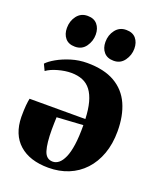

<svg xmlns="http://www.w3.org/2000/svg" viewBox="-140 -831 772 930"><g transform="rotate(20 246.0 -366.0)"><path d="M221.5 12.5Q125 12.5 70.8 -35.8Q16.5 -84 15 -174.5Q15 -211 17.2 -234.5Q19.5 -258 22.5 -270.5H310Q308 -320 298.5 -355.2Q289 -390.5 271.8 -413.5Q254.5 -436.5 229 -447Q203.5 -457.5 170 -457.5Q139 -457.5 102.8 -447.5Q66.5 -437.5 45 -421.5L29.5 -454Q44 -470 74.2 -487.2Q104.5 -504.5 144.2 -516.8Q184 -529 226.5 -529Q313.5 -529 369 -497Q424.5 -465 450.8 -406.2Q477 -347.5 477 -268Q477 -202.5 458.2 -150.8Q439.5 -99 405.2 -62.2Q371 -25.5 324.2 -6.5Q277.5 12.5 221.5 12.5ZM231.5 -22.5Q248 -22.5 262.5 -34.2Q277 -46 288.2 -71.2Q299.5 -96.5 305.5 -138Q311.5 -179.5 311 -239.5L176 -231Q175 -215.5 175 -199.8Q175 -184 174.5 -168.5Q174.5 -97 186 -59.8Q197.5 -22.5 231.5 -22.5ZM142 -582.5Q109 -582.5 92 -602.8Q75 -623 75 -655Q75 -691 95.2 -717.5Q115.5 -744 149.5 -744H150.5Q183 -744 200.2 -723.8Q217.5 -703.5 217.5 -671.5Q217.5 -638 197.8 -610.2Q178 -582.5 142.5 -582.5ZM341 -582.5Q308.5 -582.5 291 -602.8Q273.5 -623 273.5 -655Q273.5 -691 294 -717.5Q314.5 -744 348.5 -744H349.5Q382.5 -744 399.5 -723.8Q416.5 -703.5 416.5 -671.5Q416.5 -638 396.5 -610.2Q376.5 -582.5 342 -582.5Z"/></g></svg>

Font: Merriweather 120pt ExtraBold
Style: Regular
Weight: 800
Version: Version 2.100